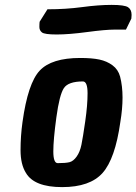

<svg xmlns="http://www.w3.org/2000/svg" viewBox="-20 -749 558 785"><path d="M308 -512Q356 -512 386.5 -505.5Q417 -499 440 -482Q463 -465 471 -436Q481 -397 481 -350.5Q481 -304 472 -250Q451 -100 399.5 -42Q348 16 234 16Q120 16 86 -42Q64 -77 64 -135Q64 -193 72 -250Q94 -409 142.5 -460.5Q191 -512 308 -512ZM216 -82Q249 -82 264.5 -86Q280 -90 293.5 -109Q307 -128 313 -157.5Q319 -187 328.5 -253Q338 -319 338 -367.5Q338 -416 319 -416Q259 -416 241 -388.5Q223 -361 210.5 -269.5Q198 -178 198 -130Q198 -82 216 -82ZM495 -628Q488 -628 449.5 -628Q411 -628 336.5 -618Q262 -608 212 -608Q162 -608 151.5 -616.5Q141 -625 141 -638.5Q141 -652 142 -660L174 -711Q249 -711 316 -720Q383 -729 436 -729Q489 -729 503.5 -719.5Q518 -710 518 -688Q518 -681 517 -673Z"/></svg>

Font: Chau Philomene One
Style: Italic
Weight: 400
Designer: Vicente Lamonaca
Foundry: TipoType
Version: Version 1.002